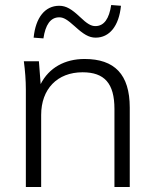

<svg xmlns="http://www.w3.org/2000/svg" viewBox="-20 -745 617 765"><path d="M83 -389V0H144V-287C144 -390 208 -457 309 -457C396 -457 436 -413 436 -311V0H497V-316C497 -449 436 -510 317 -510C238 -510 175 -475 142 -410L135 -501H75C80 -463 83 -425 83 -389ZM114 -595 153 -592C161 -646 181 -676 216 -676C234 -676 249 -666 278 -640C312 -609 334 -595 361 -595C416 -595 454 -641 462 -722L423 -725C415 -671 395 -641 360 -641C343 -641 327 -650 298 -678C266 -708 244 -722 216 -722C160 -722 122 -676 114 -595Z"/></svg>

Font: Poppy and Pepper Light
Style: Regular
Weight: 300
Designer: Thy Ha
Foundry: Thy Ha
Version: Version 0.001;Glyphs 3.2 (3227)